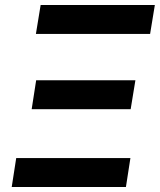

<svg xmlns="http://www.w3.org/2000/svg" viewBox="-20 -750 641 770"><path d="M124 -614H582L601 -730H143ZM107 -312H504L523 -428H125ZM27 0H485L503 -116H45Z"/></svg>

Font: JetBrains Mono
Style: Bold Italic
Weight: 558
Italic angle: -9°
Monospace: yes
Designer: Philipp Nurullin, Konstantin Bulenkov
Foundry: JetBrains
Version: Version 2.305